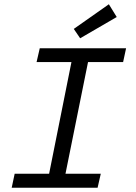

<svg xmlns="http://www.w3.org/2000/svg" viewBox="-20 -883 640 903"><path d="M35 0 49 -66H211L316 -591H152L167 -656H573L559 -591H394L288 -66H454L439 0ZM357 -703 327 -747 492 -863 529 -803Z"/></svg>

Font: Source Code Pro
Style: Italic
Weight: 400
Italic angle: -11°
Monospace: yes
Designer: Paul D. Hunt, Teo Tuominen
Foundry: Adobe Systems Incorporated
Version: Version 1.050;PS 1.000;hotconv 16.6.51;makeotf.lib2.5.65220